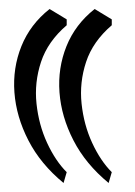

<svg xmlns="http://www.w3.org/2000/svg" viewBox="-20 -441 300 426"><path d="M128 -59 121 -35Q70 -77 43 -129.5Q16 -182 12 -236Q8 -290 27.5 -338.5Q47 -387 90 -421L128 -398V-385Q86 -349 71 -303.5Q56 -258 61 -211Q66 -164 84.5 -124Q103 -84 128 -59ZM228 -59 221 -35Q170 -77 143 -129.5Q116 -182 112 -236Q108 -290 127.5 -338.5Q147 -387 190 -421L228 -398V-385Q186 -349 171 -303.5Q156 -258 161 -211Q166 -164 184.5 -124Q203 -84 228 -59Z"/></svg>

Font: Aref Ruqaa Ink
Style: Regular
Weight: 400
Designer: Abdullah Aref
Version: Version 1.005